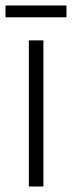

<svg xmlns="http://www.w3.org/2000/svg" viewBox="-37 -679 262 699"><path d="M205 -659H-17V-616H205ZM121 0V-532H68V0Z"/></svg>

Font: Noto Sans Lao ExtraCondensed Light
Style: Regular
Weight: 300
Width: 2
Designer: Monotype Design Team
Foundry: Monotype Imaging Inc.
Version: Version 2.003